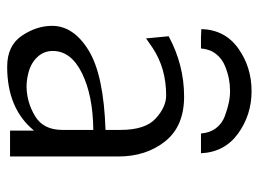

<svg xmlns="http://www.w3.org/2000/svg" viewBox="-113 -600 721 535"><g transform="rotate(90 247.5 -332.5)"><path d="M61 -533Q63 -599 115 -636Q167 -673 234 -673Q300 -673 352 -635.5Q404 -598 407 -532H352Q350 -557 337 -574Q324 -591 303.5 -598.5Q283 -606 266.5 -609.5Q250 -613 233 -613Q217 -613 200.5 -610Q184 -607 164 -599Q144 -591 130.5 -574Q117 -557 115 -532H84ZM52 -117Q52 -177 120.5 -219Q189 -261 342 -266V-308Q342 -377 310 -406Q278 -435 246 -435Q170 -435 113 -397L87 -379L81 -442Q161 -485 249 -485Q332 -485 374 -432Q416 -379 416 -302V0H344V-67Q283 8 166 8Q107 8 79.5 -33Q52 -74 52 -117ZM122 -119Q122 -93 140.5 -74.5Q159 -56 188 -50Q204 -46 223 -46Q266 -47 304 -70Q342 -93 342 -146V-232Q246 -231 184 -200.5Q122 -170 122 -119Z"/></g></svg>

Font: Coval
Style: ExtraLight
Weight: 250
Foundry: Context Ltd
Version: Version 001.000